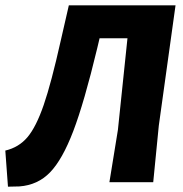

<svg xmlns="http://www.w3.org/2000/svg" viewBox="-32 -676 688 723"><path d="M-2 27 -12 -109Q39 -121 71.5 -159.5Q104 -198 132.5 -280.5Q161 -363 197 -524L227 -655V-656H629L566 -203L545 10H380L412 -187L448 -532H343L334 -494Q285 -290 244 -182.5Q203 -75 156.5 -27Q110 21 41 26Z"/></svg>

Font: Alegreya Sans ExtraBold
Style: Italic
Weight: 800
Italic angle: -7°
Designer: Juan Pablo del Peral
Foundry: Huerta Tipografica
Version: Version 2.007